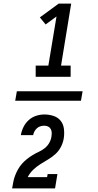

<svg xmlns="http://www.w3.org/2000/svg" viewBox="-20 -870 540 1060"><path d="M177 -446V-508H247L292 -779L232 -735L200 -774L304 -850H373L317 -508H370V-446ZM47 170Q50 152 53.5 134Q57 116 63.5 99Q70 82 79.5 65Q89 48 101.5 34Q114 20 129 8Q144 -4 160.5 -14Q177 -24 194.5 -32Q212 -40 227 -52Q242 -64 251.5 -80.5Q261 -97 264 -115Q264 -116 264 -116Q264 -116 264 -117Q266 -128 265.5 -138.5Q265 -149 260 -158Q255 -167 245.5 -171.5Q236 -176 225 -176Q214 -176 203.5 -173Q193 -170 184.5 -162.5Q176 -155 170.5 -145Q165 -135 163 -124H95Q99 -147 109.5 -168.5Q120 -190 138 -206.5Q156 -223 179 -230.5Q202 -238 225 -238Q251 -238 275.5 -230Q300 -222 315 -203Q330 -184 333 -158Q336 -132 332 -106Q328 -82 316.5 -59.5Q305 -37 286.5 -20Q268 -3 246 10Q224 23 202.5 36.5Q181 50 162.5 68Q144 86 133 108H240L243 91H297L284 170ZM64 -314 73 -366H436L427 -314Z"/></svg>

Font: Iosevka Slab
Style: Italic
Weight: 400
Italic angle: -9°
Monospace: yes
Designer: Belleve Invis
Foundry: Belleve Invis
Version: Version 11.1.0; ttfautohint (v1.8.3)